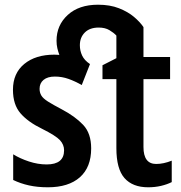

<svg xmlns="http://www.w3.org/2000/svg" viewBox="-20 -785 768 815"><path d="M183 10Q139 10 103 2Q67 -6 36 -21V-130Q65 -112 103 -99.5Q141 -87 178 -87Q252 -87 252 -147Q252 -171 234.5 -190Q217 -209 159 -238Q99 -267 67 -304Q35 -341 35 -404Q35 -474 83 -513.5Q131 -553 211 -553Q222 -553 232 -552Q227 -565 223.5 -580Q220 -595 220 -612Q220 -678 267.5 -721.5Q315 -765 396 -765Q447 -765 485 -750Q523 -735 548.5 -713.5Q574 -692 589 -670V-543H702V-449H589V-161Q589 -89 643 -89Q674 -89 709 -103V-12Q689 -2 663.5 4Q638 10 609 10Q543 10 508.5 -29Q474 -68 474 -156V-449H415V-508L474 -538V-634Q463 -646 444.5 -657Q426 -668 399 -668Q361 -668 340 -647Q319 -626 319 -593Q319 -570 328.5 -549.5Q338 -529 362 -513L327 -424Q299 -440 271 -450Q243 -460 213 -460Q182 -460 165 -446Q148 -432 148 -408Q148 -392 155.5 -379.5Q163 -367 183.5 -354Q204 -341 242 -321Q299 -291 333 -255Q367 -219 367 -155Q367 -75 319 -32.5Q271 10 183 10Z"/></svg>

Font: Noto Sans Condensed SemiBold
Style: Regular
Weight: 600
Width: 3
Designer: Monotype Design Team
Foundry: Monotype Imaging Inc.
Version: Version 2.013; ttfautohint (v1.8.4.7-5d5b)